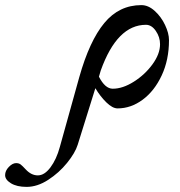

<svg xmlns="http://www.w3.org/2000/svg" viewBox="-251 -441 705 751"><path d="M410 -284Q410 -207 381.5 -146Q353 -85 307 -51Q261 -17 209 -17Q189 -17 165 -40.5Q141 -64 122 -96L53 125Q43 157 11.5 196Q-20 235 -62.5 262.5Q-105 290 -147 290Q-185 290 -208 276Q-231 262 -231 244Q-231 227 -216.5 212Q-202 197 -188 197Q-177 197 -170 202.5Q-163 208 -151 221Q-129 245 -103 245Q-77 245 -53.5 213.5Q-30 182 -17 134L59 -139Q99 -281 157 -351Q215 -421 302 -421Q329 -421 354 -398.5Q379 -376 394.5 -343.5Q410 -311 410 -284ZM375 -268Q375 -296 358.5 -320Q342 -344 320 -344Q207 -344 143 -165L136 -141Q160 -94 190 -94Q229 -94 272.5 -121.5Q316 -149 345.5 -189.5Q375 -230 375 -268Z"/></svg>

Font: EB Garamond Medium
Style: Italic
Weight: 500
Italic angle: -17.2°
Designer: Georg Duffner and Octavio Pardo
Foundry: Georg Duffner
Version: Version 1.000